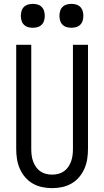

<svg xmlns="http://www.w3.org/2000/svg" viewBox="-20 -967 540 995"><path d="M250 8Q224 8 198 2.5Q172 -3 149.5 -16Q127 -29 110 -49Q93 -69 82.5 -93Q72 -117 68 -143Q64 -169 64 -195V-735H142V-195Q142 -179 144 -162.5Q146 -146 151.5 -131Q157 -116 166 -102.5Q175 -89 188.5 -79.5Q202 -70 218 -66Q234 -62 250 -62Q266 -62 282 -66Q298 -70 311.5 -79.5Q325 -89 334 -102.5Q343 -116 348.5 -131Q354 -146 356 -162.5Q358 -179 358 -195V-735H436V-195Q436 -169 432 -143Q428 -117 417.5 -93Q407 -69 390 -49Q373 -29 350.5 -16Q328 -3 302 2.5Q276 8 250 8ZM350 -823Q338 -823 325.5 -826.5Q313 -830 304 -839Q295 -848 291.5 -860.5Q288 -873 288 -885Q288 -897 291.5 -909.5Q295 -922 304 -931Q313 -940 325.5 -943.5Q338 -947 350 -947Q362 -947 374.5 -943.5Q387 -940 396 -931Q405 -922 408.5 -909.5Q412 -897 412 -885Q412 -873 408.5 -860.5Q405 -848 396 -839Q387 -830 374.5 -826.5Q362 -823 350 -823ZM150 -823Q138 -823 125.5 -826.5Q113 -830 104 -839Q95 -848 91.5 -860.5Q88 -873 88 -885Q88 -897 91.5 -909.5Q95 -922 104 -931Q113 -940 125.5 -943.5Q138 -947 150 -947Q162 -947 174.5 -943.5Q187 -940 196 -931Q205 -922 208.5 -909.5Q212 -897 212 -885Q212 -873 208.5 -860.5Q205 -848 196 -839Q187 -830 174.5 -826.5Q162 -823 150 -823Z"/></svg>

Font: Iosevka
Style: Regular
Weight: 400
Monospace: yes
Designer: Belleve Invis
Foundry: Belleve Invis
Version: Version 33.2.3; ttfautohint (v1.8.4)